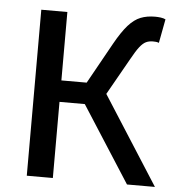

<svg xmlns="http://www.w3.org/2000/svg" viewBox="-53 -799 773 849"><g transform="rotate(5 333.5 -375.0)"><path d="M97.2 0V-736.8H212.9V-433.1H325.2L425.8 -613.8Q456.5 -668.9 482.9 -698.5Q509.3 -728 537.4 -739Q565.4 -750 601.1 -750Q613.8 -750 626.5 -748.3Q639.2 -746.6 647.9 -742.2L627.9 -636.2Q620.6 -639.2 613.5 -639.6Q606.4 -640.1 601.1 -640.1Q584 -640.1 570.6 -633.8Q557.1 -627.4 542.7 -609.1Q528.3 -590.8 508.8 -555.2L416 -391.1L666 0H542L325.2 -337.9H212.9V0Z"/></g></svg>

Font: Source Han Sans CN Medium
Style: Regular
Weight: 500
Designer: Ryoko NISHIZUKA  (kana, bopomofo & ideographs); Paul D. Hunt (Latin, Greek & Cyrillic); Sandoll Communications , Soo-you
Foundry: Adobe
Version: Version 2.004;hotconv 1.0.118;makeotfexe 2.5.65603